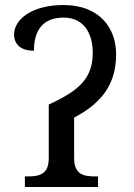

<svg xmlns="http://www.w3.org/2000/svg" viewBox="-20 -744 534 764"><path d="M79 0H370V-42H357C312 -42 275 -51 275 -114V-276C388 -336 442 -411 442 -529C442 -632 376 -724 233 -724C104 -724 36 -665 36 -607C36 -564 67 -542 115 -542C115 -620 148 -674 233 -674C316 -674 349 -608 349 -534C349 -433 296 -384 174 -328V-114C174 -51 137 -42 92 -42H79Z"/></svg>

Font: Noto Serif Thai
Style: Regular
Weight: 400
Designer: Monotype Design Team
Foundry: Monotype Imaging Inc.
Version: Version 1.901